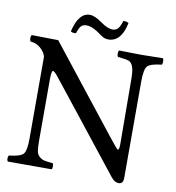

<svg xmlns="http://www.w3.org/2000/svg" viewBox="-88 -877 884 965"><g transform="rotate(10 354.0 -394.0)"><path d="M554 -514Q554 -560 546 -580Q538 -600 524 -605Q510 -610 469 -614Q464 -619 464 -630Q464 -642 469 -647Q557 -645 580 -645Q610 -645 692 -647Q696 -643 696 -630Q696 -618 692 -614Q636 -608 620.5 -592Q605 -576 605 -512V-21Q605 10 582 10Q560 10 542 -14L193 -455Q168 -488 159 -488Q151 -488 151 -439V-133Q151 -98 154 -79.5Q157 -61 169 -50.5Q181 -40 194 -37Q207 -34 238 -31Q242 -27 242 -14Q242 -4 238 0H15Q10 -5 10 -14Q10 -26 15 -31Q71 -37 86.5 -53Q102 -69 102 -133V-550Q97 -572 75 -592Q53 -612 23 -614Q18 -619 18 -630Q18 -642 23 -647L158 -645L501 -210Q544 -155 549 -155Q556 -155 556 -185ZM293 -798Q318 -798 355 -771.5Q392 -745 417 -745Q434 -745 444 -755.5Q454 -766 464 -797Q480 -798 491 -791Q471 -692 404 -692Q398 -692 391.5 -693.5Q385 -695 377.5 -699Q370 -703 365.5 -706Q361 -709 352.5 -715.5Q344 -722 340 -724Q309 -743 286 -743Q267 -743 257.5 -732Q248 -721 240 -695Q221 -692 213 -700Q236 -798 293 -798Z"/></g></svg>

Font: Fedorovsk Unicode
Style: Medium
Weight: 500
Designer: Aleksandr Andreev and Nikita Simmons
Version: Version 3.2